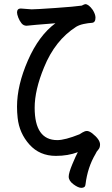

<svg xmlns="http://www.w3.org/2000/svg" viewBox="-20 -735 540 925"><path d="M372 170Q357 170 334 153Q311 136 311 116Q311 98 328.5 56Q346 14 355 -2Q308 16 249 16Q171 16 122 -38.5Q73 -93 65 -167Q62 -194 62 -221Q62 -324 114.5 -444Q167 -564 247 -623Q132 -614 108 -611Q93 -611 83.5 -623Q74 -635 68 -650.5Q62 -666 62 -676Q63 -694 80 -694L132 -690Q153 -690 246.5 -696.5Q340 -703 374 -708Q387 -715 391 -715Q407 -715 427 -687Q440 -666 440 -650Q440 -626 422.5 -625Q405 -624 383.5 -619.5Q362 -615 347 -606Q245 -541 192 -410Q147 -301 147 -216Q147 -60 256 -60Q293 -60 363 -88Q366 -90 377.5 -97Q389 -104 399 -104Q409 -104 424 -93Q462 -63 462 -39Q462 -23 453.5 -14Q445 -5 440 7Q402 71 392 153Q391 170 372 170Z"/></svg>

Font: LXGW WenKai Mono Medium
Style: Regular
Weight: 500
Monospace: yes
Designer: LXGW / Fontworks Inc.
Foundry: LXGW / Fontworks Inc.
Version: Version 1.520; June 14, 2025